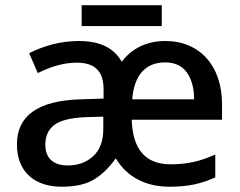

<svg xmlns="http://www.w3.org/2000/svg" viewBox="-20 -706 920 736"><path d="M293 -686V-606H600.1V-686ZM613.8 -548.8C541 -548.8 484.4 -519.5 446.8 -469.2C416 -523.4 361.8 -548.8 282.2 -548.8C247.6 -548.8 213.4 -544.4 179.7 -535.6C146 -526.4 116.7 -515.1 91.8 -502L125 -425.8C170.4 -448.7 221.7 -465.8 273.9 -465.8C337.9 -465.8 377 -438.5 377 -363.8V-328.1L286.1 -325.2C125.5 -319.8 44.9 -262.2 44.9 -152.8C44.9 -41 119.6 9.8 215.8 9.8C268.6 9.8 310.5 0.5 341.3 -18.6C372.1 -37.6 399.4 -64.5 423.8 -99.1C466.8 -26.9 539.6 9.8 629.9 9.8C702.1 9.8 752 -2 805.2 -25.9V-113.8C750.5 -88.9 700.7 -76.2 633.8 -76.2C538.1 -76.2 488.3 -133.3 484.9 -247.1H831.1V-307.1C831.1 -452.6 746.6 -548.8 613.8 -548.8ZM612.8 -466.8C650.4 -466.8 678.2 -453.6 696.8 -427.7C714.8 -401.4 724.1 -367.2 724.1 -325.2H486.8C494.1 -418.5 538.6 -466.8 612.8 -466.8ZM376 -258.8V-211.9C376 -165.5 362.8 -130.4 336.9 -106.9C311 -83.5 278.8 -71.8 240.2 -71.8C188 -71.8 153.8 -95.7 153.8 -151.9C153.8 -184.1 165 -209 187.5 -226.6C210 -244.1 250 -254.4 307.1 -256.8Z"/></svg>

Font: Noto Reveo Sans
Style: Regular
Weight: 500
Designer: Monotype Design Team
Foundry: Monotype Imaging Inc.
Version: Version 2.007